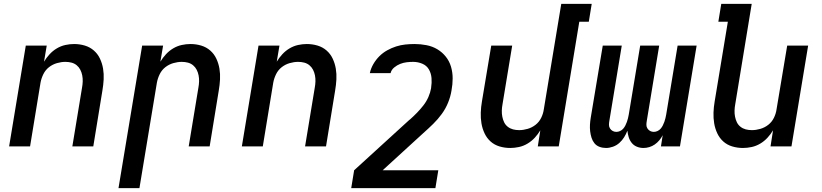

<svg xmlns="http://www.w3.org/2000/svg" viewBox="-20 -755 4240 990"><path d="M27 0 113 -520H221L207 -437Q219 -457 235.5 -475Q252 -493 273 -505.5Q294 -518 317 -523Q340 -528 362 -528Q391 -528 417.5 -520Q444 -512 464 -494.5Q484 -477 495.5 -452.5Q507 -428 511.5 -401Q516 -374 514.5 -345.5Q513 -317 508 -288L461 0H353L403 -303Q406 -319 406.5 -335Q407 -351 404 -366.5Q401 -382 394 -395.5Q387 -409 375.5 -418.5Q364 -428 349 -432Q334 -436 317 -436Q296 -436 273.5 -429.5Q251 -423 232.5 -408.5Q214 -394 203.5 -372.5Q193 -351 189 -329L135 0Z M591 215 713 -520H821L807 -437Q819 -457 835.5 -475Q852 -493 873 -505.5Q894 -518 917 -523Q940 -528 962 -528Q991 -528 1017.5 -520Q1044 -512 1064 -494.5Q1084 -477 1095.5 -452.5Q1107 -428 1111.5 -401Q1116 -374 1114.5 -345.5Q1113 -317 1108 -288L1061 0H953L1003 -303Q1006 -319 1006.5 -335Q1007 -351 1004 -366.5Q1001 -382 994 -395.5Q987 -409 975.5 -418.5Q964 -428 949 -432Q934 -436 917 -436Q896 -436 873.5 -429.5Q851 -423 832.5 -408.5Q814 -394 803.5 -372.5Q793 -351 789 -329L699 215Z M1227 0 1313 -520H1421L1407 -437Q1419 -457 1435.5 -475Q1452 -493 1473 -505.5Q1494 -518 1517 -523Q1540 -528 1562 -528Q1591 -528 1617.5 -520Q1644 -512 1664 -494.5Q1684 -477 1695.5 -452.5Q1707 -428 1711.5 -401Q1716 -374 1714.5 -345.5Q1713 -317 1708 -288L1661 0H1553L1603 -303Q1606 -319 1606.5 -335Q1607 -351 1604 -366.5Q1601 -382 1594 -395.5Q1587 -409 1575.5 -418.5Q1564 -428 1549 -432Q1534 -436 1517 -436Q1496 -436 1473.5 -429.5Q1451 -423 1432.5 -408.5Q1414 -394 1403.5 -372.5Q1393 -351 1389 -329L1335 0Z M2225 215H1791L1806 123L2092 -138H2093L2094 -139Q2113 -156 2130.5 -174Q2148 -192 2163.5 -212Q2179 -232 2189 -255Q2199 -278 2203 -301V-303Q2207 -328 2205 -352.5Q2203 -377 2191.5 -397Q2180 -417 2157.5 -426.5Q2135 -436 2110 -436Q2094 -436 2077 -434Q2060 -432 2043.5 -425.5Q2027 -419 2012.5 -407Q1998 -395 1994 -378H1887Q1892 -402 1905 -424.5Q1918 -447 1936 -465Q1954 -483 1976.5 -495.5Q1999 -508 2022.5 -515.5Q2046 -523 2070 -525.5Q2094 -528 2118 -528Q2149 -528 2179.5 -522Q2210 -516 2235 -501Q2260 -486 2278.5 -463Q2297 -440 2305.5 -411Q2314 -382 2314 -351Q2314 -320 2308 -288Q2303 -257 2290.5 -226Q2278 -195 2258 -167.5Q2238 -140 2213.5 -116Q2189 -92 2163 -69L1953 123H2240Z M2611 8Q2582 8 2555.5 0Q2529 -8 2509.5 -25.5Q2490 -43 2478.5 -67.5Q2467 -92 2462.5 -119Q2458 -146 2459 -174.5Q2460 -203 2465 -232L2513 -520H2621L2571 -217Q2568 -201 2567.5 -185Q2567 -169 2570 -153.5Q2573 -138 2579.5 -124.5Q2586 -111 2598 -101.5Q2610 -92 2625 -88Q2640 -84 2657 -84Q2678 -84 2700.5 -90.5Q2723 -97 2741.5 -111.5Q2760 -126 2770.5 -147.5Q2781 -169 2784 -191L2874 -735H3031L3016 -643H2967L2861 0H2753L2766 -83Q2754 -63 2737.5 -45Q2721 -27 2700 -14.5Q2679 -2 2656 3Q2633 8 2611 8Z M3105 8Q3087 8 3071 2Q3055 -4 3045 -16.5Q3035 -29 3030 -45Q3025 -61 3023 -78Q3021 -95 3022 -112.5Q3023 -130 3026 -148L3088 -520H3186L3122 -132Q3120 -121 3120 -111Q3120 -101 3125.5 -92.5Q3131 -84 3139.5 -79.5Q3148 -75 3158 -75Q3168 -75 3177.5 -79.5Q3187 -84 3193.5 -91.5Q3200 -99 3204.5 -108Q3209 -117 3212.5 -126.5Q3216 -136 3218 -145Q3220 -154 3222 -164L3281 -520H3379L3315 -132Q3313 -121 3313 -111Q3313 -101 3318.5 -92.5Q3324 -84 3332.5 -79.5Q3341 -75 3351 -75Q3361 -75 3370.5 -79.5Q3380 -84 3386.5 -91.5Q3393 -99 3397.5 -108Q3402 -117 3405.5 -126.5Q3409 -136 3411 -145Q3413 -154 3415 -164L3474 -520H3572L3486 0H3388L3397 -58Q3390 -44 3379.5 -31.5Q3369 -19 3356 -10Q3343 -1 3328 3.5Q3313 8 3298 8Q3280 8 3264 1.5Q3248 -5 3237.5 -18Q3227 -31 3222 -47Q3217 -63 3215 -81Q3208 -63 3198 -47Q3188 -31 3173.5 -18Q3159 -5 3140.5 1.5Q3122 8 3105 8Z M3811 8Q3782 8 3755.5 0Q3729 -8 3709.5 -25.5Q3690 -43 3678.5 -67.5Q3667 -92 3662.5 -119Q3658 -146 3659 -174.5Q3660 -203 3665 -232L3733 -643H3684L3699 -735H3856L3771 -217Q3768 -201 3767.5 -185Q3767 -169 3770 -153.5Q3773 -138 3779.5 -124.5Q3786 -111 3798 -101.5Q3810 -92 3825 -88Q3840 -84 3857 -84Q3878 -84 3900.5 -90.5Q3923 -97 3941.5 -111.5Q3960 -126 3970.5 -147.5Q3981 -169 3984 -191L4039 -520H4147L4061 0H3953L3966 -83Q3954 -63 3937.5 -45Q3921 -27 3900 -14.5Q3879 -2 3856 3Q3833 8 3811 8Z"/></svg>

Font: Iosevka Semibold Extended
Style: Italic
Weight: 600
Width: 7
Italic angle: -9°
Monospace: yes
Designer: Belleve Invis
Foundry: Belleve Invis
Version: Version 32.5.0; ttfautohint (v1.8.4)